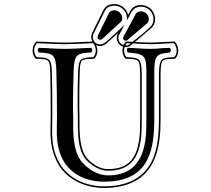

<svg xmlns="http://www.w3.org/2000/svg" viewBox="-20 -886 1040 947"><path d="M745 -792C745 -817 727 -861 673 -861C659 -861 637 -856 624 -834H623L612 -813C604 -843 577 -866 545 -866C529 -866 503 -862 491 -838L436 -727C433 -721 430 -714 430 -702C430 -695 432 -688 436 -681C392 -680 346 -676 302 -676C253 -676 202 -680 161 -681H159L158 -680C135 -657 136 -617 156 -597L157 -596H159C162 -596 165 -596 168 -596C223 -593 226 -593 228 -525C230 -446 230 -407 230 -332C230 -329 230 -325 230 -321C230 -279 229 -270 229 -236C229 -11 393 41 492 41C632 41 712 -18 747 -114C766 -167 772 -228 772 -295V-525C774 -594 779 -594 827 -595C832 -596 836 -596 841 -596H843L844 -597C867 -620 862 -660 842 -680L841 -681H839C794 -680 755 -676 721 -676C698 -676 672 -678 646 -679L728 -749L729 -750C736 -758 745 -770 745 -792ZM679 -525C677 -599 668 -601 604 -604C593 -615 589 -636 595 -654C596 -654 598 -654 600 -654C600 -654 600 -654 601 -654C604 -654 613 -652 626 -663L637 -672C666 -670 695 -668 721 -668C755 -668 792 -672 838 -673C853 -656 858 -623 839 -604C779 -601 766 -602 764 -525V-295C764 -229 758 -169 740 -117C706 -24 629 33 492 33C395 33 237 -16 237 -236C237 -270 238 -279 238 -321C238 -325 238 -329 238 -332C238 -407 238 -446 236 -525C234 -599 225 -601 161 -604C146 -620 143 -652 162 -673C202 -672 254 -668 302 -668C347 -668 394 -672 439 -673C454 -656 459 -624 440 -604C380 -601 367 -602 365 -525C364 -479 363 -449 363 -416C363 -405 363 -395 363 -383C363 -365 363 -337 364 -312C364 -295 364 -279 364 -269C364 -204 370 -131 410 -93C438 -66 473 -44 513 -44C625 -44 661 -110 674 -193C678 -220 679 -249 679 -277ZM671 -525V-277C671 -249 670 -221 666 -194C653 -113 621 -52 513 -52C476 -52 443 -72 416 -98C379 -134 372 -204 372 -269C372 -279 372 -295 372 -312C371 -337 371 -365 371 -383C371 -395 371 -405 371 -416C371 -449 372 -479 373 -525C375 -594 380 -594 428 -595C432 -596 437 -596 442 -596H444L445 -597C463 -615 464 -642 454 -663C460 -661 466 -659 474 -659C487 -659 501 -667 509 -675L564 -725L563 -724C562 -722 556 -717 556 -698C556 -681 567 -662 587 -656C580 -635 585 -611 599 -597L600 -596H602C605 -596 608 -596 611 -596C666 -593 669 -593 671 -525ZM341 -269C341 -278 341 -294 341 -311C340 -336 340 -365 340 -383C341 -433 341 -475 343 -536C346 -619 360 -624 430 -627C436 -633 436 -644 430 -650C381 -649 351 -645 300 -645C250 -645 221 -649 171 -650C165 -644 165 -633 171 -627C241 -624 256 -619 258 -536C260 -453 261 -404 261 -321C261 -278 260 -269 260 -236C260 -32 402 10 492 10C697 10 741 -117 741 -295V-536C741 -619 758 -620 818 -627C824 -633 824 -644 818 -650C769 -649 759 -645 721 -645C678 -645 660 -649 610 -650C604 -644 604 -633 610 -627C685 -620 702 -619 702 -536V-277C702 -165 682 -21 513 -21C465 -21 424 -47 394 -76C345 -123 341 -204 341 -269ZM737 -792C737 -773 730 -762 723 -756V-755C695 -727 663 -703 634 -680C624 -680 614 -681 604 -681H602L601 -680C596 -675 592 -670 589 -664C573 -668 564 -684 564 -698C564 -714 569 -716 571 -720L594 -763L504 -680C496 -674 484 -667 474 -667C449 -667 438 -688 438 -702C438 -712 441 -719 443 -723L498 -834C508 -854 530 -858 545 -858C576 -858 604 -833 606 -800L607 -786L630 -830H631C642 -848 661 -853 673 -853C721 -853 737 -814 737 -792ZM714 -792C714 -808 702 -830 673 -830C662 -830 655 -826 650 -818L591 -709C588 -704 587 -701 587 -698C587 -690 595 -685 600 -685C603 -685 606 -686 608 -688L707 -772C711 -776 714 -783 714 -792ZM583 -797C583 -820 561 -835 545 -835C530 -835 523 -831 518 -823L464 -713C462 -709 461 -704 461 -702C461 -695 467 -690 474 -690C480 -690 484 -693 488 -697L576 -778C581 -782 583 -789 583 -797ZM598 -662C600 -666 602 -670 605 -673C612 -673 618 -673 625 -672C624 -671 622 -670 621 -669C611 -661 605 -661 601 -662C601 -662 600 -662 600 -662C599 -662 598 -662 598 -662Z"/></svg>

Font: Libertinus Serif Initials
Style: Regular
Weight: 400
Designer: Philipp H. Poll, Khaled Hosny
Foundry: Caleb Maclennan
Version: Version 7.050;RELEASE